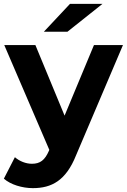

<svg xmlns="http://www.w3.org/2000/svg" viewBox="-30 -771 656 993"><path d="M500 -751H332L197 -607H319ZM456 -538 304 -173 153 -538H-8L225 4L223 9C202 57 178 76 135 76C104 76 71 63 47 42L-10 153C25 184 85 202 140 202C237 202 311 163 363 33L606 -538Z"/></svg>

Font: Talent SemiBold
Style: Bold
Weight: 700
Designer: Mike Powis
Version: Version 1.001;hotconv 1.0.109;makeotfexe 2.5.65596